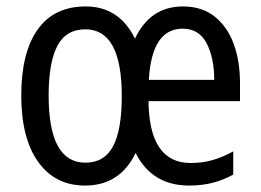

<svg xmlns="http://www.w3.org/2000/svg" viewBox="-20 -566 810 596"><path d="M548 -546Q607 -546 646.5 -514.5Q686 -483 705.5 -429.5Q725 -376 725 -308V-252H441Q443 -60 572 -60Q608 -60 639.5 -69Q671 -78 704 -96V-24Q673 -7 640 1.5Q607 10 567 10Q452 10 401 -91Q352 10 244 10Q151 10 98.5 -63.5Q46 -137 46 -269Q46 -403 97 -474.5Q148 -546 246 -546Q350 -546 399 -446Q446 -546 548 -546ZM547 -477Q451 -477 442 -318H645Q645 -386 621.5 -431.5Q598 -477 547 -477ZM245 -475Q185 -475 158 -423.5Q131 -372 131 -269Q131 -61 245 -61Q304 -61 331 -112Q358 -163 358 -268Q358 -475 245 -475Z"/></svg>

Font: Noto Sans Myanmar Condensed
Style: Regular
Weight: 400
Width: 3
Designer: Monotype Design Team
Foundry: Monotype Imaging Inc.
Version: Version 2.107; ttfautohint (v1.8.4.7-5d5b)